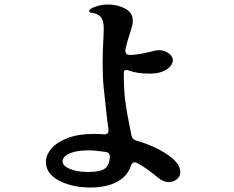

<svg xmlns="http://www.w3.org/2000/svg" viewBox="-20 -813 1040 853"><path d="M584 -189Q669 -164 725 -125.5Q781 -87 781 -49Q781 -29 765.5 -16.5Q750 -4 731 -4Q704 -4 679 -26Q635 -64 589 -89Q583 -92 578 -92Q567 -92 562 -77Q545 -28 498 -4Q451 20 382 20Q301 20 242.5 -10.5Q184 -41 184 -94Q184 -125 209 -153.5Q234 -182 281.5 -200Q329 -218 394 -218Q426 -218 442 -216H444Q454 -216 458.5 -221.5Q463 -227 462 -237Q461 -249 454 -299Q445 -377 440.5 -425Q436 -473 436 -533Q436 -585 440 -655L441 -686Q441 -718 430 -734.5Q419 -751 389 -756Q376 -757 376 -763Q376 -774 404.5 -783.5Q433 -793 458 -793Q502 -793 536 -775Q570 -757 570 -721Q570 -706 562 -680Q545 -630 537 -592V-588Q537 -569 557 -569Q592 -569 644 -582Q671 -590 686 -590Q710 -590 729 -576.5Q748 -563 748 -544Q748 -535 739 -521.5Q730 -508 706.5 -497Q683 -486 644 -486Q590 -486 554 -499Q547 -502 541 -502Q530 -502 530 -489Q530 -412 537 -360.5Q544 -309 556 -252Q562 -224 564 -211Q567 -195 584 -189ZM468 -114V-117Q468 -135 450 -138Q404 -145 372 -145Q321 -145 289.5 -131.5Q258 -118 258 -96Q258 -76 290.5 -62.5Q323 -49 370 -49Q424 -49 444.5 -63Q465 -77 468 -114Z"/></svg>

Font: Shippori Antique B1
Style: Regular
Weight: 400
Designer: FONTDASU
Foundry: FONTDASU / Google Inc. / but / Adobe
Version: Version 2.001